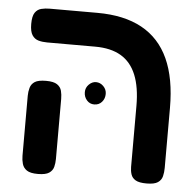

<svg xmlns="http://www.w3.org/2000/svg" viewBox="-46 -630 696 686"><g transform="rotate(5 301.5 -287.0)"><path d="M504 9Q477 9 464.5 1.5Q452 -6 448 -18.5Q444 -31 444 -45V-264Q444 -331 426 -375Q408 -419 371.5 -440.5Q335 -462 279 -462H106Q89 -462 75 -466Q61 -470 52.5 -483Q44 -496 44 -523Q44 -551 52.5 -563.5Q61 -576 75 -579.5Q89 -583 105 -583H276Q372 -583 436 -548Q500 -513 532 -443Q564 -373 564 -267V-52Q564 -36 560.5 -22Q557 -8 544.5 0.5Q532 9 504 9ZM114 9Q87 9 74.5 0.5Q62 -8 58 -22Q54 -36 54 -51V-266Q54 -281 58 -295Q62 -309 74.5 -317Q87 -325 115 -325Q142 -325 154.5 -316.5Q167 -308 170.5 -294.5Q174 -281 174 -265V-50Q174 -35 170.5 -21.5Q167 -8 154.5 0.5Q142 9 114 9ZM293 -256Q277 -256 266.5 -268Q256 -280 256 -297Q256 -313 267.5 -324.5Q279 -336 293 -336Q308 -336 319.5 -324.5Q331 -313 331 -297Q331 -280 320.5 -268Q310 -256 293 -256Z"/></g></svg>

Font: Fredoka Light Medium
Style: Regular
Weight: 500
Version: Version 2.001